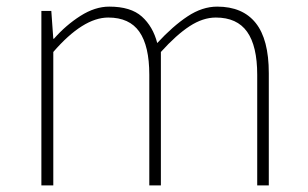

<svg xmlns="http://www.w3.org/2000/svg" viewBox="-20 -560 929 580"><path d="M105 0V-527H135L141 -443H143Q179 -484 223 -512Q267 -540 310 -540Q375 -540 408.5 -510Q442 -480 455 -430Q502 -481 546.5 -510.5Q591 -540 636 -540Q713 -540 752.5 -490.5Q792 -441 792 -339V0H757V-334Q757 -421 726.5 -464Q696 -507 632 -507Q593 -507 553 -481Q513 -455 466 -403V0H431V-334Q431 -421 401 -464Q371 -507 307 -507Q269 -507 227.5 -481Q186 -455 141 -403V0Z"/></svg>

Font: Noto Sans KR Thin Thin
Style: Regular
Weight: 250
Version: Version 2.004-H2;hotconv 1.0.118;makeotfexe 2.5.65603